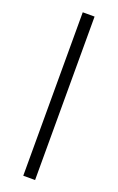

<svg xmlns="http://www.w3.org/2000/svg" viewBox="-149 -800 514 839"><g transform="rotate(20 108.0 -380.0)"><path d="M136 0V-760H81V0Z"/></g></svg>

Font: Noto Sans Khmer SemiCondensed Light
Style: Regular
Weight: 300
Width: 4
Designer: Danh Hong and the Monotype Design Team
Foundry: Monotype Imaging Inc.
Version: Version 2.004